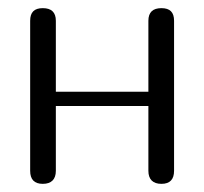

<svg xmlns="http://www.w3.org/2000/svg" viewBox="-20 -451 501 471"><path d="M407 -400C407 -421 397 -431 376 -431C355 -431 344 -421 344 -400V-226H117V-400C117 -421 106 -431 85 -431C64 -431 54 -421 54 -400V-32C54 -11 64 0 85 0C106 0 117 -11 117 -32V-191H344V-32C344 -11 355 0 376 0C397 0 407 -11 407 -32Z"/></svg>

Font: GFS Decker
Style: Normal
Weight: 400
Foundry: George D. Matthiopoulos
Version: Version 1.000